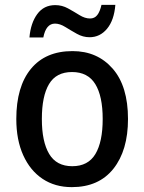

<svg xmlns="http://www.w3.org/2000/svg" viewBox="-20 -759 593 789"><path d="M506 -270Q506 -141 446 -65.5Q386 10 275 10Q206 10 155 -24Q104 -58 75.5 -121Q47 -184 47 -270Q47 -403 107 -476Q167 -549 278 -549Q380 -549 443 -477Q506 -405 506 -270ZM152 -270Q152 -177 182 -126.5Q212 -76 277 -76Q342 -76 372 -126Q402 -176 402 -270Q402 -364 371.5 -413.5Q341 -463 276 -463Q211 -463 181.5 -413.5Q152 -364 152 -270ZM101 -605Q106 -664 133 -701Q160 -738 207 -738Q235 -738 259.5 -724.5Q284 -711 306.5 -697Q329 -683 350 -683Q369 -683 380 -697.5Q391 -712 397 -739H454Q449 -676 420 -641Q391 -606 348 -606Q321 -606 296 -620Q271 -634 248.5 -648Q226 -662 206 -662Q169 -662 158 -605Z"/></svg>

Font: Noto Sans Sinhala SemiCondensed Medium
Style: Regular
Weight: 500
Width: 4
Designer: Jelle Bosma - Monotype Design Team
Foundry: Monotype Imaging Inc.
Version: Version 2.006; ttfautohint (v1.8.4.7-5d5b)